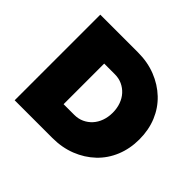

<svg xmlns="http://www.w3.org/2000/svg" viewBox="-160 -905 1110 1110"><g transform="rotate(45 395.0 -350.0)"><path d="M80 0V-700H388Q467 -700 533 -674Q599 -648 648 -601.5Q697 -555 723.5 -491Q750 -427 750 -350Q750 -274 723.5 -209.5Q697 -145 648 -98.5Q599 -52 533 -26Q467 0 388 0ZM296 -133 259 -184H383Q416 -184 443 -196.5Q470 -209 490 -231Q510 -253 521 -283.5Q532 -314 532 -350Q532 -386 521 -416.5Q510 -447 490 -469Q470 -491 443 -503.5Q416 -516 383 -516H256L296 -565Z"/></g></svg>

Font: Lexend Deca Black
Style: Regular
Weight: 900
Designer: Bonnie Shaver-Troup, Thomas Jockin
Foundry: Lexend
Version: Version 1.007